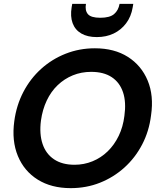

<svg xmlns="http://www.w3.org/2000/svg" viewBox="-20 -962 821 994"><path d="M346 12Q246 12 175.5 -32Q105 -76 72.5 -154.5Q40 -233 54 -335Q65 -417 101 -486Q137 -555 193 -605.5Q249 -656 320 -684Q391 -712 471 -712Q572 -712 642 -667.5Q712 -623 744.5 -545Q777 -467 762 -365Q752 -283 716 -214Q680 -145 624 -94.5Q568 -44 497.5 -16Q427 12 346 12ZM366 -109Q415 -109 459 -127Q503 -145 537.5 -178.5Q572 -212 594.5 -258.5Q617 -305 624 -362Q634 -433 617 -484Q600 -535 558.5 -562.5Q517 -590 452 -590Q401 -590 357 -572Q313 -554 278.5 -521Q244 -488 222 -441.5Q200 -395 192 -338Q183 -268 200.5 -216.5Q218 -165 260 -137Q302 -109 366 -109ZM481 -770Q433 -770 401 -788.5Q369 -807 356 -842Q343 -877 351 -925L354 -942H425Q419 -908 435 -889Q451 -870 499 -870Q548 -870 570.5 -889Q593 -908 599 -942H670L667 -924Q659 -876 633 -841.5Q607 -807 568.5 -788.5Q530 -770 481 -770Z"/></svg>

Font: DM Sans 36pt
Style: Bold Italic
Weight: 700
Italic angle: -10°
Designer: Colophon Foundry, Jonny Pinhorn
Foundry: Colophon Foundry
Version: Version 4.004;gftools[0.9.30]